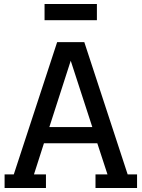

<svg xmlns="http://www.w3.org/2000/svg" viewBox="-20 -941 709 961"><path d="M266 -730 49 -68H3V0H210V-68H150L200 -224H467L518 -68H458V0H666V-68H619L402 -730ZM334 -637 442 -305H227ZM203 -840H465V-921H203Z"/></svg>

Font: Glegoo
Style: Bold
Weight: 700
Version: Version 2.0.1; ttfautohint (v0.9) -r 48 -G 60